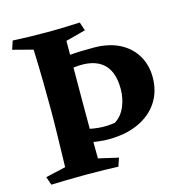

<svg xmlns="http://www.w3.org/2000/svg" viewBox="-99 -755 827 849"><g transform="rotate(-15 314.5 -330.0)"><path d="M198 -525Q229 -530 254 -532.5Q279 -535 305.5 -536Q332 -537 369 -537Q439 -537 488 -512Q537 -487 563 -443Q589 -399 589 -343Q589 -279 557.5 -230.5Q526 -182 467.5 -155Q409 -128 328 -128Q310 -128 284 -131Q258 -134 229 -140V-203Q259 -193 298.5 -189Q338 -185 376 -192Q408 -213 423.5 -250.5Q439 -288 439 -330Q439 -418 389 -453.5Q339 -489 244 -472ZM340 -660 353 -621 262 -597Q262 -512 261.5 -447Q261 -382 261 -324.5Q261 -267 261 -204Q261 -141 262 -59L353 -38L340 0Q286 -3 188 -3Q142 -3 103 -2Q64 -1 33 0L20 -38L112 -59Q114 -140 115.5 -203Q117 -266 117 -323.5Q117 -381 116 -446.5Q115 -512 112 -597L20 -621L33 -660Q72 -658 109 -657Q146 -656 192 -656Q233 -656 273 -657.5Q313 -659 340 -660Z"/></g></svg>

Font: Ruwudu
Style: Bold
Weight: 700
Designer: Becca Hirsbrunner Spalinger
Foundry: SIL International
Version: Version 3.000